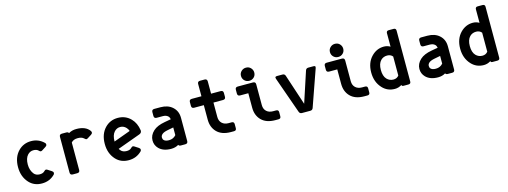

<svg xmlns="http://www.w3.org/2000/svg" viewBox="-12 -1588 6469 2443"><g transform="rotate(-15 3222.5 -366.0)"><path d="M160.6 -60.5Q85.4 -142.6 85.4 -268.6Q85.4 -398.9 160.6 -476.6Q229 -546.9 330.1 -546.9Q429.2 -546.9 499.5 -476.6Q507.3 -468.8 507.3 -455.1Q507.3 -439.9 489.7 -428.7L439.5 -396.5Q428.2 -389.2 418.5 -389.2Q409.2 -389.2 392.6 -406.2Q371.1 -427.2 328.1 -427.2Q285.2 -427.2 252.9 -393.1Q213.9 -351.1 213.9 -269Q213.9 -197.8 251.5 -146.5Q278.3 -109.9 330.1 -109.9Q372.1 -109.9 392.6 -130.9Q409.2 -147.9 418.5 -147.9Q428.2 -147.9 439.5 -140.6L489.7 -108.4Q507.3 -97.2 507.3 -82Q507.3 -68.4 499.5 -60.5Q431.2 9.8 328.1 9.8Q225.1 9.8 160.6 -60.5Z M734.9 0Q700.7 0 700.7 -33.7V-503.4Q700.7 -537.1 734.9 -537.1H793.5Q817.9 -537.1 824.7 -520Q868.2 -546.9 926.8 -546.9Q1047.9 -546.9 1099.6 -475.6Q1107.4 -464.8 1107.4 -454.1Q1107.4 -439 1089.8 -427.7L1039.1 -395.5Q1026.4 -387.7 1018.1 -387.7Q1009.8 -388.7 992.2 -405.3Q965.8 -429.7 914.6 -429.7Q855.5 -429.7 827.6 -395V-33.7Q827.6 0 793.5 0Z M1471.7 9.8Q1367.7 9.8 1303.2 -60.5Q1228 -142.6 1228 -268.6Q1228 -398.9 1303.2 -476.6Q1371.6 -546.9 1472.7 -546.9Q1573.7 -546.9 1642.1 -476.6Q1700.7 -416 1714.4 -320.3Q1714.8 -316.9 1714.8 -313.5Q1714.8 -284.2 1683.1 -272.5L1382.8 -163.1Q1386.2 -157.2 1394 -146.5Q1420.9 -109.9 1474.6 -109.9Q1516.6 -109.9 1537.1 -130.9Q1553.7 -147.9 1563 -147.9Q1572.8 -147.9 1584 -140.6L1634.3 -108.4Q1651.9 -97.2 1651.9 -82Q1651.9 -68.4 1644 -60.5Q1573.7 9.8 1471.7 9.8ZM1356.4 -266.6Q1356.4 -266.6 1577.1 -347.2Q1568.8 -373 1549.8 -393.1Q1517.6 -427.2 1472.7 -427.2Q1427.7 -427.2 1395.5 -393.1Q1356.4 -351.6 1356.4 -266.6Z M2158.2 0Q2134.8 0 2127.4 -16.1Q2085.9 9.8 2029.8 9.8Q1925.8 9.8 1869.6 -46.9Q1826.2 -91.3 1826.2 -153.8Q1826.2 -222.2 1883.8 -275.4Q1935.1 -322.8 2037.6 -340.8L2121.1 -355.5Q2116.2 -382.8 2100.1 -397.5Q2075.7 -419.9 2032.7 -419.9H1952.1Q1918 -419.9 1918 -453.6V-503.4Q1918 -537.1 1952.1 -537.1H2032.7Q2130.9 -537.1 2189.9 -483.9Q2251 -429.2 2251 -339.8V-33.7Q2251 0 2216.8 0ZM2124 -145.5V-246.6L2046.9 -231.9Q1996.1 -222.2 1974.1 -204.1Q1951.2 -185.5 1951.2 -159.7Q1951.2 -137.2 1964.4 -124.5Q1983.9 -103.5 2030.3 -103.5Q2088.4 -103.5 2124 -145.5Z M2817.4 0Q2696.8 0 2633.3 -66.4Q2573.2 -129.4 2573.2 -228.5V-419.9H2446.3Q2412.1 -419.9 2412.1 -453.6V-503.4Q2412.1 -537.1 2446.3 -537.1H2573.2V-698.7Q2573.2 -732.4 2607.4 -732.4H2666Q2700.2 -732.4 2700.2 -698.7V-537.1H2826.2Q2860.4 -537.1 2860.4 -503.4V-453.6Q2860.4 -419.9 2826.2 -419.9H2700.2V-230Q2700.2 -177.2 2732.9 -147Q2765.1 -117.2 2817.4 -117.2H2858.4Q2890.6 -117.2 2890.6 -85.9V-31.2Q2890.6 0 2858.4 0Z M3213.4 -742.2Q3251 -742.2 3274.9 -717.8Q3300.8 -691.4 3300.8 -655.8Q3300.8 -618.2 3275.4 -593.8Q3250 -569.3 3213.4 -569.3Q3177.2 -569.3 3152.3 -593.3Q3126 -618.7 3126 -655.8Q3126 -692.9 3152.3 -717.8Q3178.2 -742.2 3213.4 -742.2ZM3403.3 0Q3282.7 0 3219.2 -66.4Q3159.2 -129.4 3159.2 -228.5V-419.9H3051.8Q3017.6 -419.9 3017.6 -453.6V-503.4Q3017.6 -537.1 3051.8 -537.1H3252Q3286.1 -537.1 3286.1 -503.4V-230Q3286.1 -177.2 3318.8 -147Q3351.1 -117.2 3403.3 -117.2H3444.3Q3476.6 -117.2 3476.6 -85.9V-31.2Q3476.6 0 3444.3 0Z M3753.4 0Q3725.6 0 3716.3 -26.9L3547.4 -504.4Q3543.9 -514.2 3543.9 -520.5Q3543.9 -537.1 3570.3 -537.1H3640.6Q3668.9 -537.1 3677.7 -510.7L3811 -106.4L3943.8 -510.7Q3952.6 -537.1 3981.4 -537.1H4046.9Q4073.2 -537.1 4073.2 -521.5Q4073.2 -515.6 4069.3 -504.4L3901.4 -26.9Q3892.1 0 3863.8 0Z M4385.3 -742.2Q4422.9 -742.2 4446.8 -717.8Q4472.7 -691.4 4472.7 -655.8Q4472.7 -618.2 4447.3 -593.8Q4421.9 -569.3 4385.3 -569.3Q4349.1 -569.3 4324.2 -593.3Q4297.9 -618.7 4297.9 -655.8Q4297.9 -692.9 4324.2 -717.8Q4350.1 -742.2 4385.3 -742.2ZM4575.2 0Q4454.6 0 4391.1 -66.4Q4331.1 -129.4 4331.1 -228.5V-419.9H4223.6Q4189.5 -419.9 4189.5 -453.6V-503.4Q4189.5 -537.1 4223.6 -537.1H4423.8Q4458 -537.1 4458 -503.4V-230Q4458 -177.2 4490.7 -147Q4522.9 -117.2 4575.2 -117.2H4616.2Q4648.4 -117.2 4648.4 -85.9V-31.2Q4648.4 0 4616.2 0Z M5156.2 0Q5156.2 0 5092.8 0Q5067.9 0 5067.9 -17.6Q5025.9 9.8 4977.1 9.8Q4878.9 9.8 4814.5 -60.1Q4737.8 -142.6 4737.8 -268.6Q4737.8 -398.4 4814.5 -476.6Q4883.8 -546.9 4977.1 -546.9Q5022 -546.9 5061 -523.9V-701.2Q5061 -732.4 5092.8 -732.4H5156.2Q5188 -732.4 5188 -701.2V-31.2Q5188 0 5156.2 0ZM5061 -394Q5034.2 -426.3 4989.3 -426.3Q4938 -426.3 4904.8 -392.6Q4864.7 -351.6 4864.7 -269.3Q4864.7 -187 4903.3 -146.5Q4939 -109.9 4989.7 -109.9Q5035.2 -109.9 5061 -143.6Z M5673.8 0Q5650.4 0 5643.1 -16.1Q5601.6 9.8 5545.4 9.8Q5441.4 9.8 5385.3 -46.9Q5341.8 -91.3 5341.8 -153.8Q5341.8 -222.2 5399.4 -275.4Q5450.7 -322.8 5553.2 -340.8L5636.7 -355.5Q5631.8 -382.8 5615.7 -397.5Q5591.3 -419.9 5548.3 -419.9H5467.8Q5433.6 -419.9 5433.6 -453.6V-503.4Q5433.6 -537.1 5467.8 -537.1H5548.3Q5646.5 -537.1 5705.6 -483.9Q5766.6 -429.2 5766.6 -339.8V-33.7Q5766.6 0 5732.4 0ZM5639.6 -145.5V-246.6L5562.5 -231.9Q5511.7 -222.2 5489.7 -204.1Q5466.8 -185.5 5466.8 -159.7Q5466.8 -137.2 5480 -124.5Q5499.5 -103.5 5545.9 -103.5Q5604 -103.5 5639.6 -145.5Z M6328.1 0Q6328.1 0 6264.6 0Q6239.7 0 6239.7 -17.6Q6197.8 9.8 6148.9 9.8Q6050.8 9.8 5986.3 -60.1Q5909.7 -142.6 5909.7 -268.6Q5909.7 -398.4 5986.3 -476.6Q6055.7 -546.9 6148.9 -546.9Q6193.8 -546.9 6232.9 -523.9V-701.2Q6232.9 -732.4 6264.6 -732.4H6328.1Q6359.9 -732.4 6359.9 -701.2V-31.2Q6359.9 0 6328.1 0ZM6232.9 -394Q6206.1 -426.3 6161.1 -426.3Q6109.9 -426.3 6076.7 -392.6Q6036.6 -351.6 6036.6 -269.3Q6036.6 -187 6075.2 -146.5Q6110.8 -109.9 6161.6 -109.9Q6207 -109.9 6232.9 -143.6Z"/></g></svg>

Font: Simply Mono
Style: Bold
Weight: 700
Designer: Wojciech Kalinowski "wmk69" (wmk69@o2.pl)
Foundry: Wojciech Kalinowski "wmk69" (wmk69@o2.pl)
Version: Version 1.0.0